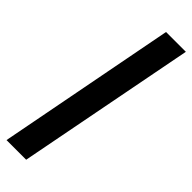

<svg xmlns="http://www.w3.org/2000/svg" viewBox="-286 -746 859 859"><g transform="rotate(45 144.0 -316.5)"><path d="M124.3 106.4H0L162.8 -740.2H288.1Z"/></g></svg>

Font: Pretendard GOV Variable
Style: Regular
Weight: 400
Designer: Base glyphs from Inter by Rasmus Andersson; Hangul glyphs from Noto Sans CJK(Source Han Sans) by Jang Soo-young and Kang
Foundry: Kil Hyung-jin
Version: Version 1.307;Glyphs 3.2 (3192)